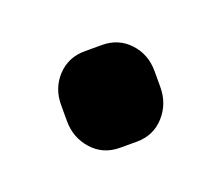

<svg xmlns="http://www.w3.org/2000/svg" viewBox="-41 -433 261 226"><g transform="rotate(-20 89.5 -319.5)"><path d="M31 -310V-330Q31 -351 44.5 -365.5Q58 -380 79 -380H100Q121 -380 134.5 -365.5Q148 -351 148 -330V-310Q148 -289 134.5 -274Q121 -259 100 -259H79Q58 -259 44.5 -274Q31 -289 31 -310Z"/></g></svg>

Font: Mitr Medium
Style: Regular
Weight: 500
Designer: Thanarat Vachiruckul
Foundry: Cadson Demak
Version: Version 1.003